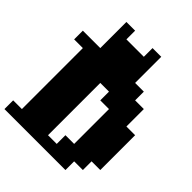

<svg xmlns="http://www.w3.org/2000/svg" viewBox="-253 -1062 1200 1200"><g transform="rotate(45 346.5 -462.0)"><path d="M0 0V-77H77V-616H0V-693H154V-924H231V-847H385V-924H462V-693H539V-616H616V-462H693V-154H616V-77H539V0ZM385 -77V-154H462V-462H385V-539H308V-77Z"/></g></svg>

Font: Coral Pixels
Style: Regular
Weight: 400
Designer: Tanukizamurai
Foundry: TanukiFont
Version: Version 1.000; ttfautohint (v1.8.4.7-5d5b)